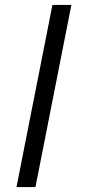

<svg xmlns="http://www.w3.org/2000/svg" viewBox="-20 -750 357 780"><path d="M47 10 193 -730H270L124 10Z"/></svg>

Font: Domine SemiBold
Style: Regular
Weight: 600
Designer: Pablo Impallari, Rodrigo Fuenzalida, Brenda Gallo
Foundry: Pablo Impallari, Rodrigo Fuenzalida, Brenda Gallo
Version: Version 2.000